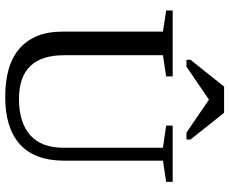

<svg xmlns="http://www.w3.org/2000/svg" viewBox="-94 -806 909 762"><g transform="rotate(90 361.0 -424.5)"><path d="M565.9 -616.2 478 -628.9V-654.8H701.2V-628.9L617.2 -616.2V-225.1Q617.2 -107.4 552.5 -48.8Q487.8 9.8 364.7 9.8Q234.4 9.8 169.7 -49.1Q105 -107.9 105 -215.8V-616.2L21 -628.9V-654.8H282.7V-628.9L198.7 -616.2V-223.1Q198.7 -44.9 372.1 -44.9Q465.8 -44.9 515.9 -89.4Q565.9 -133.8 565.9 -221.2ZM216.8 -709.5V-725.6L323.2 -858.9H427.2L533.2 -725.6V-709.5H505.9L375 -798.8L244.1 -709.5Z"/></g></svg>

Font: Tinos
Style: Regular
Weight: 400
Designer: Steve Matteson
Foundry: Monotype Imaging Inc.
Version: Version 1.23